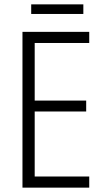

<svg xmlns="http://www.w3.org/2000/svg" viewBox="-20 -860 480 880"><path d="M389 0H83V-714H389V-663H139V-399H375V-349H139V-51H389ZM362 -840V-796H123V-840Z"/></svg>

Font: Noto Sans Khmer Condensed Light
Style: Regular
Weight: 300
Width: 3
Designer: Danh Hong and the Monotype Design Team
Foundry: Monotype Imaging Inc.
Version: Version 2.004; ttfautohint (v1.8.4.7-5d5b)